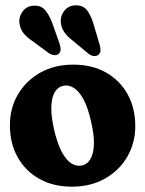

<svg xmlns="http://www.w3.org/2000/svg" viewBox="-20 -698 550 727"><path d="M257.7 -453.3Q328.5 -453.3 381.1 -423.6Q433.8 -393.9 463 -341.5Q492.2 -289.2 492.2 -220.6Q492.2 -156.8 462 -104.7Q431.8 -52.6 377.7 -21.9Q323.7 8.8 252 8.8Q181.6 8.8 128.7 -20.9Q75.9 -50.6 46.7 -103Q17.5 -155.4 17.5 -223.9Q17.5 -288.2 47.7 -340Q77.9 -391.9 131.9 -422.6Q186 -453.3 257.7 -453.3ZM291.1 -71.5Q311.1 -76.1 322.8 -96.3Q334.4 -116.5 335.6 -151.8Q336.7 -187.2 324.8 -237.8Q313 -290.4 296.2 -321.7Q279.3 -353 259.4 -365.4Q239.4 -377.7 218.6 -373Q198.6 -368.5 186.9 -348.3Q175.3 -328.1 174.3 -292.7Q173.4 -257.3 184.9 -206.7Q197.1 -154.5 213.8 -123Q230.5 -91.5 250.4 -79.2Q270.4 -66.9 291.1 -71.5ZM180.6 -603.1 205.4 -533.1Q209 -521.6 209.5 -512Q210 -502.4 202.7 -495.1Q195.7 -488.3 185.4 -489.3Q175.2 -490.4 165.4 -496.3L107.3 -539.4Q80.6 -557.1 68.2 -573.5Q55.7 -589.9 53.3 -612.6Q51.4 -635.8 65.8 -654.9Q80.1 -674.1 105.2 -676.3Q135.3 -679.2 152.1 -658.3Q169 -637.5 180.6 -603.1ZM336.4 -599.5 357.4 -528.4Q360.7 -516.8 360.5 -507Q360.4 -497.3 352.7 -490.8Q345.3 -484.8 334.8 -486Q324.4 -487.3 315.5 -494.3L259.3 -540.9Q233.8 -560.2 222.3 -577.8Q210.9 -595.5 209.9 -617.7Q209.5 -640.9 225 -659Q240.5 -677.2 266.1 -677.8Q296.1 -678.7 311.4 -656.7Q326.7 -634.7 336.4 -599.5Z"/></svg>

Font: Fraunces 144pt S100 Black
Style: Regular
Weight: 900
Version: Version 1.000